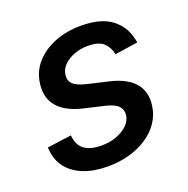

<svg xmlns="http://www.w3.org/2000/svg" viewBox="-106 -654 750 765"><g transform="rotate(-20 269.0 -271.0)"><path d="M226.6 11.2Q168 11.2 124.5 -5.6Q81.1 -22.5 55.9 -54Q30.8 -85.4 26.9 -130.4Q26.4 -133.3 26.1 -136Q25.9 -138.7 25.9 -141.6L128.4 -155.8Q132.3 -112.8 158 -94.2Q183.6 -75.7 230 -75.7Q265.1 -75.7 293.9 -86.4Q322.8 -97.2 341.1 -115Q359.4 -132.8 362.8 -155.8Q365.7 -179.2 350.8 -194.8Q335.9 -210.4 299.3 -219.2L210.9 -239.7Q139.6 -256.8 107.4 -295.2Q75.2 -333.5 83.5 -392.1Q89.8 -441.4 122.1 -477.5Q154.3 -513.7 204.6 -533.2Q254.9 -552.7 314.5 -552.7Q398.9 -552.7 443.8 -518.6Q488.8 -484.4 500 -430.2Q501.5 -426.3 502.4 -421.9Q503.4 -417.5 503.4 -413.1L406.2 -398.9Q400.9 -427.7 380.6 -447.8Q360.4 -467.8 313.5 -467.8Q283.2 -467.8 256.3 -458Q229.5 -448.2 211.7 -430.9Q193.8 -413.6 190.9 -390.6Q187 -365.2 203.1 -350.1Q219.2 -335 261.2 -325.2L345.7 -305.7Q417 -289.1 449 -251.5Q481 -213.9 473.1 -156.7Q468.3 -119.1 447.5 -88.1Q426.8 -57.1 393.3 -34.9Q359.9 -12.7 317.4 -0.7Q274.9 11.2 226.6 11.2Z"/></g></svg>

Font: Inter Medium
Style: Italic
Weight: 500
Italic angle: -9.3988°
Designer: Rasmus Andersson
Foundry: rsms
Version: Version 4.001;git-66647c0bb